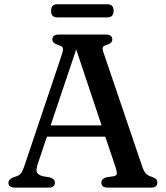

<svg xmlns="http://www.w3.org/2000/svg" viewBox="-20 -858 760 878"><path d="M231 -23Q231 0 202 0H48Q18.5 0 18.5 -23Q18.5 -37 39.5 -46.5L58.5 -53Q72 -58.5 78.2 -68.2Q84.5 -78 93.5 -105L264.5 -613.5Q270 -632 267 -639.5Q264 -647 247 -652Q219.5 -660 219.5 -677.5Q219.5 -700 249 -700H464Q493.5 -700 493.5 -677.5Q493.5 -660 466 -652Q453 -648.5 450.2 -641.8Q447.5 -635 452.5 -620L629 -100.5Q636.5 -77 646 -66Q655.5 -55 673.5 -49.5Q689 -44 694.2 -38.2Q699.5 -32.5 699.5 -23Q699.5 0 670 0H473Q443.5 0 443.5 -23Q443.5 -40 465.5 -47L502 -52.5Q514.5 -56 514.5 -65Q514.5 -74 508 -94.5L461.5 -233H194.5L154 -112.5Q145 -85 147.5 -72.8Q150 -60.5 174 -52.5L209 -46.5Q231 -39.5 231 -23ZM211.5 -284.5H444.5L328.5 -632ZM213.5 -808.5Q213.5 -838.5 242 -838.5H471Q499.5 -838.5 499.5 -808.5Q499.5 -778.5 471 -778.5H242Q213.5 -778.5 213.5 -808.5Z"/></svg>

Font: Fraunces 9pt Soft
Style: Regular
Weight: 400
Version: Version 1.000;[0bf87f6ff]